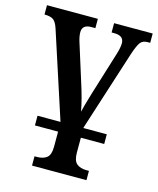

<svg xmlns="http://www.w3.org/2000/svg" viewBox="-116 -617 771 937"><g transform="rotate(15 270.0 -148.5)"><path d="M538 -536V-489H525Q501 -489 489 -474Q477 -459 461 -411L331 -6V-3H449V46H331V121Q331 162 349 177Q367 192 399 192H411V239H136V192H148Q180 192 198 177.5Q216 163 216 122V46H99V-3H215L73 -439Q63 -469 48.5 -479Q34 -489 4 -489V-536H261V-489H240Q195 -489 195 -451Q195 -431 203 -405L264 -211Q288 -137 299 -77Q304 -101 323 -164Q326 -173 328.5 -182.5Q331 -192 334 -200L394 -394Q405 -429 405 -451Q405 -489 357 -489H343V-536Z"/></g></svg>

Font: Noto Serif NarrowSemiBold
Style: Regular
Weight: 600
Width: 4
Designer: Monotype Design Team
Foundry: Monotype Imaging Inc.
Version: Version 1.001